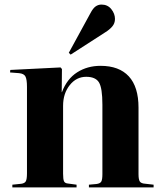

<svg xmlns="http://www.w3.org/2000/svg" viewBox="-20 -820 710 840"><path d="M34 0V-12L73 -16Q88 -18 93 -27Q98 -36 98 -62V-440Q98 -472 91.5 -485Q85 -498 63 -500L24 -503L25 -514L245 -525L251 -518L250 -417H251Q273 -475 317.5 -503.5Q362 -532 420 -532Q501 -532 543.5 -486Q586 -440 586 -349V-58Q586 -34 592 -25.5Q598 -17 617 -16L652 -12V0H369V-12L402 -15Q418 -17 423 -25.5Q428 -34 428 -58V-362Q428 -435 413 -459.5Q398 -484 357 -484Q314 -484 285 -447.5Q256 -411 256 -357V-60Q256 -36 260 -27Q264 -18 278 -17L315 -12V0ZM289 -581 281 -589 376 -763Q387 -784 398.5 -792Q410 -800 424 -800Q451 -800 467 -780Q483 -760 483 -737Q483 -718 471 -704Q459 -690 441 -679Z"/></svg>

Font: Literata 72pt
Style: Bold
Weight: 700
Designer: Latin by Veronika Burian and Jose Scaglione. Greek by Irene Vlachou. Cyrillic by Vera Evstafieva.
Foundry: TypeTogether
Version: Version 3.002